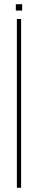

<svg xmlns="http://www.w3.org/2000/svg" viewBox="-20 -890 180 910"><path d="M60 0V-800H80V0ZM55 -840V-870H85V-840Z"/></svg>

Font: Big Shoulders Stencil Display SC Thin
Style: Regular
Weight: 100
Designer: Patric King
Foundry: XO Type Co
Version: Version 2.001